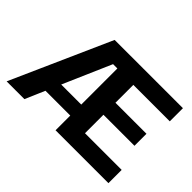

<svg xmlns="http://www.w3.org/2000/svg" viewBox="-122 -930 1199 1199"><g transform="rotate(45 478.0 -330.0)"><path d="M18 0 312 -660H915V-544H593V-386H867V-280H593V-117H917V0H450V-130H231L175 0ZM412 -546 273 -227H450V-546Z"/></g></svg>

Font: Bricolage Grotesque 10pt Bricolage Grotesque 10pt Regular
Style: Bold
Weight: 700
Designer: Mathieu Triay
Foundry: Atelier Triay
Version: Version 1.000; ttfautohint (v1.8.4.7-5d5b);gftools[0.9.32]